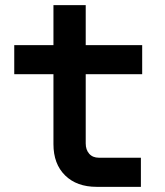

<svg xmlns="http://www.w3.org/2000/svg" viewBox="-20 -725 640 745"><path d="M355 0Q277.6 0 232.5 -44.5Q187.4 -88.9 187.4 -165.5V-437H35.3V-550H187.4V-705H312.6V-550H531.7V-437H312.6V-168.4Q312.6 -143.9 326.1 -128.5Q339.7 -113 363.8 -113H526.7V0Z"/></svg>

Font: Atlassian Mono
Style: Regular
Weight: 400
Monospace: yes
Designer: Philipp Nurullin, Konstantin Bulenkov
Foundry: Modifications by Atlassian Pty Ltd, manufactured by JetBrains
Version: Version 2.304